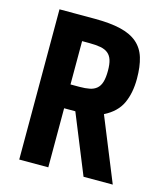

<svg xmlns="http://www.w3.org/2000/svg" viewBox="-105 -769 734 849"><g transform="rotate(15 262.5 -344.0)"><path d="M62.3 0H195.3V-270.4H246.6L356.6 0H490.4L372.1 -290.9Q428.6 -319.3 450.6 -366.7Q472.6 -414.1 472.6 -479.7Q472.6 -535.6 460.5 -575.2Q448.4 -614.9 419.5 -639.8Q390.6 -664.7 342.8 -676.2Q295 -687.7 223.9 -687.7H62.3ZM195.3 -379.4V-577.7H228.1Q258.7 -577.7 280 -573.7Q301.3 -569.7 314.4 -558.9Q327.6 -548.1 333.6 -529.4Q339.6 -510.6 339.6 -480.7Q339.6 -449.1 333.6 -429.1Q327.6 -409.1 314.6 -398.1Q301.7 -387.1 282.4 -383.3Q263 -379.4 236 -379.4Z"/></g></svg>

Font: Secuela Black
Style: Regular
Weight: 900
Designer: Fernando Haro
Foundry: deFharo
Version: Version 1.704